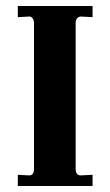

<svg xmlns="http://www.w3.org/2000/svg" viewBox="-20 -617 365 637"><path d="M231 -57.1Q231 -33.2 251 -35.2L287.1 -37.1V0H39.1V-37.1L74.2 -35.2Q92.8 -33.2 92.8 -57.1V-541Q92.8 -549.8 87.9 -556.6Q83 -563.5 74.2 -562L39.1 -560.1V-597.2H287.1V-560.1L251 -562Q242.2 -563 236.3 -556.6Q230.5 -550.3 231 -541Z"/></svg>

Font: Unna-Bold
Style: Bold
Weight: 700
Designer: Jorge de Buen U.
Foundry: Omnibus-Type
Version: Version 2.006;PS 002.006;hotconv 1.0.70;makeotf.lib2.5.58329